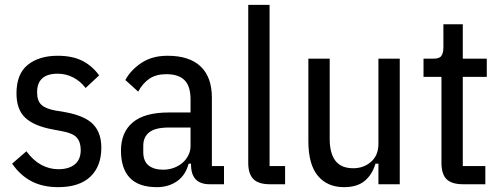

<svg xmlns="http://www.w3.org/2000/svg" viewBox="-20 -760 2065 792"><path d="M220 12Q156 12 109.5 -12.5Q63 -37 30 -85L89 -136Q116 -99 149.5 -80.5Q183 -62 221 -62Q264 -62 288.5 -82Q313 -102 313 -141Q313 -173 297.5 -191.5Q282 -210 240 -218L198 -226Q121 -240 84.5 -274Q48 -308 48 -375Q48 -455 94.5 -492.5Q141 -530 218 -530Q278 -530 319 -509.5Q360 -489 389 -449L333 -397Q312 -425 282 -440.5Q252 -456 218 -456Q133 -456 133 -379Q133 -344 151 -327.5Q169 -311 209 -304L251 -297Q331 -282 364.5 -247Q398 -212 398 -151Q398 -74 352.5 -31Q307 12 220 12Z M845 0Q768 0 768 -81V-85H758Q746 -38 711 -13Q676 12 627 12Q552 12 515.5 -26.5Q479 -65 479 -139Q479 -214 527.5 -255Q576 -296 676 -296H766V-350Q766 -404 741.5 -429Q717 -454 666 -454Q624 -454 596.5 -435.5Q569 -417 550 -382L497 -430Q520 -472 564 -501Q608 -530 671 -530Q761 -530 807.5 -486Q854 -442 854 -357V-75H904V0ZM653 -60Q677 -60 698 -68Q719 -76 734 -89.5Q749 -103 757.5 -120.5Q766 -138 766 -158V-234H677Q621 -234 596 -214.5Q571 -195 571 -159V-133Q571 -95 593 -77.5Q615 -60 653 -60Z M1093 0Q1046 0 1025 -21.5Q1004 -43 1004 -88V-740H1092V-75H1156V0Z M1541 -85H1529Q1515 -39 1484 -13.5Q1453 12 1399 12Q1330 12 1291 -35Q1252 -82 1252 -178V-518H1340V-187Q1340 -128 1363.5 -97Q1387 -66 1437 -66Q1480 -66 1510.5 -92.5Q1541 -119 1541 -167V-518H1629V0H1541Z M1890 0Q1843 0 1822 -21Q1801 -42 1801 -89V-443H1727V-518H1769Q1793 -518 1801 -530Q1809 -542 1809 -565V-660H1889V-518H1988V-443H1889V-75H1982V0Z"/></svg>

Font: IBM Plex Sans Condensed Text
Style: Regular
Weight: 450
Width: 3
Designer: Mike Abbink, Paul van der Laan, Pieter van Rosmalen
Foundry: Bold Monday
Version: Version 1.1